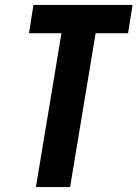

<svg xmlns="http://www.w3.org/2000/svg" viewBox="-20 -755 555 775"><path d="M125 0 228 -621H97L115 -735H515L497 -621H366L263 0Z"/></svg>

Font: Iosevka Heavy Oblique
Style: Regular
Weight: 900
Italic angle: -9°
Monospace: yes
Designer: Belleve Invis
Foundry: Belleve Invis
Version: Version 32.5.0; ttfautohint (v1.8.4)